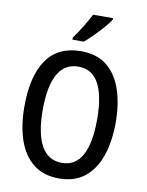

<svg xmlns="http://www.w3.org/2000/svg" viewBox="-101 -1011 833 1091"><g transform="rotate(10 315.5 -465.0)"><path d="M579 -358Q579 -251 551 -168Q523 -85 465 -37.5Q407 10 316 10Q224 10 165.5 -38Q107 -86 79.5 -169Q52 -252 52 -359Q52 -536 118 -630Q184 -724 316 -724Q407 -724 465 -677.5Q523 -631 551 -548Q579 -465 579 -358ZM158 -358Q158 -223 197.5 -151.5Q237 -80 316 -80Q395 -80 433.5 -150.5Q472 -221 472 -358Q472 -494 433.5 -564.5Q395 -635 316 -635Q236 -635 197 -564Q158 -493 158 -358ZM461 -931Q448 -911 423 -882.5Q398 -854 370.5 -826.5Q343 -799 321 -780H255V-792Q281 -828 305 -867Q329 -906 346 -940H461Z"/></g></svg>

Font: Noto Sans Gurmukhi Condensed Medium
Style: Regular
Weight: 500
Width: 3
Designer: Jelle Bosma - Monotype Design Team
Foundry: Monotype Imaging Inc.
Version: Version 2.004; ttfautohint (v1.8.4.7-5d5b)